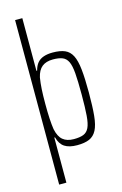

<svg xmlns="http://www.w3.org/2000/svg" viewBox="-139 -802 670 1053"><g transform="rotate(-15 196.5 -276.0)"><path d="M60 191V-743H101V-444H105Q112 -471 125.5 -487Q139 -503 161 -510.5Q183 -518 212 -518Q255 -518 281.5 -506.5Q308 -495 322.5 -466.5Q337 -438 342.5 -386.5Q348 -335 348 -255Q348 -175 343 -123.5Q338 -72 323 -43.5Q308 -15 281.5 -3.5Q255 8 212 8Q167 8 141 -9Q115 -26 105 -65H101V191ZM203 -29Q237 -29 257.5 -37Q278 -45 289 -67.5Q300 -90 303.5 -135Q307 -180 307 -255Q307 -330 303.5 -375Q300 -420 289 -442.5Q278 -465 257.5 -473Q237 -481 204 -481Q165 -481 142 -462.5Q119 -444 110 -404Q105 -373 103 -339Q101 -305 101 -256Q101 -208 103 -172.5Q105 -137 109 -111Q118 -67 141 -48Q164 -29 203 -29Z"/></g></svg>

Font: Saira ExtraCondensed ExtraLight
Style: Regular
Weight: 250
Width: 2
Designer: Hector Gatti with collaboration of the Omnibus-Type team
Foundry: Omnibus-Type
Version: Version 1.101